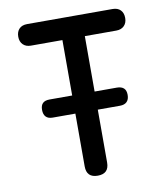

<svg xmlns="http://www.w3.org/2000/svg" viewBox="-83 -800 765 877"><g transform="rotate(-10 300.0 -361.0)"><path d="M248 -630H102Q79 -630 65.5 -643.5Q52 -657 52 -680Q52 -703 65 -716.5Q78 -730 102 -730H498Q522 -730 535 -716.5Q548 -703 548 -680Q548 -657 534.5 -643.5Q521 -630 498 -630H352V-373H455Q476 -373 487 -363Q498 -353 498 -332Q498 -311 487 -300Q476 -289 455 -289H352V-44Q352 -18 339 -5Q326 8 300 8Q274 8 261 -5Q248 -18 248 -44V-289H143Q122 -289 111.5 -300Q101 -311 101 -332Q101 -353 111.5 -363Q122 -373 143 -373H248Z"/></g></svg>

Font: Maple Mono Normal NL Medium
Style: Regular
Weight: 500
Monospace: yes
Designer: subframe7536
Version: Version 7.000